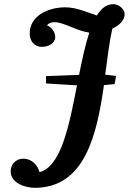

<svg xmlns="http://www.w3.org/2000/svg" viewBox="-20 -698 616 918"><path d="M200 -334V-299L348 -290C311 -98 272 99 169 125C161 96 136 61 91 61C51 61 31 93 31 121C31 180 105 200 146 200C386 200 443 -53 477 -291L528 -296L535 -335L483 -341C494 -422 503 -499 517 -561C551 -577 576 -601 576 -630C576 -653 550 -678 522 -678C489 -678 464 -658 443 -624C393 -640 346 -663 292 -663C211 -663 122 -623 122 -538C122 -502 144 -474 180 -474C211 -474 244 -490 244 -521C244 -547 225 -568 205 -577C212 -587 226 -592 240 -592C286 -592 343 -551 407 -542C388 -485 373 -414 358 -340Z"/></svg>

Font: Libertinus Serif
Style: Bold Italic
Weight: 700
Italic angle: -12°
Designer: Philipp H. Poll, Khaled Hosny
Foundry: Caleb Maclennan
Version: Version 7.050;RELEASE